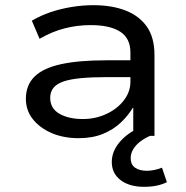

<svg xmlns="http://www.w3.org/2000/svg" viewBox="-20 -525 717 742"><path d="M284 9Q225 9 179 -11Q133 -31 106.5 -65Q80 -99 80 -143Q80 -196 113.5 -229Q147 -262 216 -277Q285 -292 391 -292H500V-227H396Q336 -227 293.5 -223Q251 -219 225 -210Q199 -201 186.5 -185.5Q174 -170 174 -147Q174 -106 209.5 -85.5Q245 -65 300 -65Q349 -65 391 -84.5Q433 -104 458.5 -137Q484 -170 484 -209V-322Q484 -377 444.5 -402.5Q405 -428 330 -428Q279 -428 230 -415.5Q181 -403 133 -375L103 -445Q137 -465 175.5 -478Q214 -491 256.5 -498Q299 -505 341 -505Q412 -505 465 -484.5Q518 -464 547.5 -422Q577 -380 577 -312V0H495V-108H493Q475 -78 446.5 -51Q418 -24 377.5 -7.5Q337 9 284 9ZM537 197Q480 197 446 171Q412 145 412 101Q412 60 442.5 24Q473 -12 526 -35L560 0Q539 9 522 22Q505 35 495 51.5Q485 68 485 86Q485 111 502 123Q519 135 547 135Q561 135 576 132Q591 129 606 123L625 179Q607 188 585 192.5Q563 197 537 197Z"/></svg>

Font: Nunito Sans 7pt SemiExpanded
Style: Regular
Weight: 400
Width: 6
Designer: Vernon Adams
Foundry: Vernon Adams
Version: Version 3.101;gftools[0.9.27]